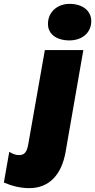

<svg xmlns="http://www.w3.org/2000/svg" viewBox="-125 -779 492 993"><path d="M27 194C128 194 193 126 214 8L306 -520H107L21 -32C14 7 2 23 -26 23C-46 23 -59 17 -77 6L-105 165C-63 183 -20 194 27 194ZM234 -570C298 -570 347 -608 347 -670C347 -721 305 -759 234 -759C171 -759 123 -716 123 -655C123 -604 166 -570 234 -570Z"/></svg>

Font: Fixel Display Black
Style: Italic
Weight: 900
Italic angle: -10°
Designer: AlfaBravo + MacPaw
Foundry: Kyrylo Tkachov, Marchela Mozhyna, Serhii Makarenko, Maria Weinstein, Zakhar Kryvoshyya
Version: Version 1.210;Glyphs 3.2 (3217)